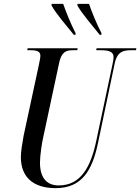

<svg xmlns="http://www.w3.org/2000/svg" viewBox="-20 -964 726 994"><path d="M362 -784H371V-793C346 -841 322 -902 307 -944H247V-935C272 -891 323 -832 362 -784ZM496 -784H505V-793C480 -841 455 -902 441 -944H381V-935C406 -891 458 -832 496 -784ZM268 10C403 10 457 -80 487 -222L573 -632C586 -698 619 -704 660 -704H684L686 -714H480L478 -704H498C539 -704 568 -699 568 -668C568 -660 566 -646 562 -629L478 -233C449 -97 397 -4 284 -4C225 -4 187 -40 187 -122C187 -156 196 -221 205 -259L285 -633C297 -695 321 -704 357 -704H380L382 -714H123L121 -704H139C170 -704 189 -698 189 -676C189 -666 186 -651 181 -627L102 -260C95 -222 88 -178 88 -151C88 -48 151 10 268 10Z"/></svg>

Font: Noto Serif Display ExtraCondensed Medium
Style: Italic
Weight: 500
Width: 2
Italic angle: -12°
Designer: Monotype Design Team
Foundry: Monotype Imaging Inc.
Version: Version 2.009